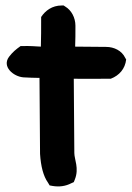

<svg xmlns="http://www.w3.org/2000/svg" viewBox="-20 -650 480 700"><path d="M13 -443C-14 -407 29 -371 65 -368C86 -367 104 -366 124 -366C124 -274 126 -180 126 -90V-89C129 -43 138 -8 155 16L161 26L172 28C196 32 219 29 240 18L249 14L253 4C269 -36 251 -69 251 -92C251 -180 249 -271 249 -363C292 -362 336 -363 378 -363H384C415 -375 436 -399 440 -433L436 -440C424 -465 396 -479 367 -479C329 -479 293 -480 254 -480C255 -504 255 -530 255 -556C255 -586 240 -613 218 -626L212 -630H205C170 -630 145 -611 130 -588V-580C130 -544 130 -514 129 -480C109 -481 87 -483 62 -482H55C38 -470 26 -460 13 -443Z"/></svg>

Font: Snowfall
Style: Blk
Weight: 900
Designer: Jasper
Foundry: Cannot Into Space Fonts
Version: Version 0.9